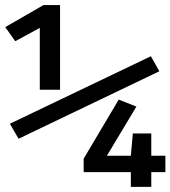

<svg xmlns="http://www.w3.org/2000/svg" viewBox="-24 -727 663 747"><path d="M209.7 -377.9H130.8V-618.5L35.4 -566.7L-3.6 -621.5L145.1 -707.2H209.7ZM595.9 -449.7 48.2 -187.2 14.4 -245.6 563.1 -508.2ZM619.5 -57.4H564.6V0H485.1V-57.4H301.5V-109.7L437.9 -339.5L506.7 -312.3L391.8 -121H485.1L492.8 -207.7H564.6V-121H619.5Z"/></svg>

Font: Fira Code Fixed Retina
Style: Regular
Weight: 450
Monospace: yes
Designer: Carrois Corporate, Edenspiekermann AG, Nikita Prokopov
Foundry: Carrois Corporate, Edenspiekermann AG, Nikita Prokopov
Version: Version 5.002